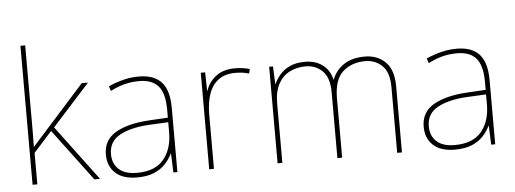

<svg xmlns="http://www.w3.org/2000/svg" viewBox="-50 -898 2803 1046"><g transform="rotate(-5 1351.5 -375.0)"><path d="M90 0V-760H116V-385Q116 -337 116 -294Q116 -251 115 -203H114Q126 -216 134.5 -226Q143 -236 152 -246Q161 -256 172 -268L405 -528H439L234 -301L459 0H428L216 -283L116 -172V0Z M662 10Q583 10 542.5 -28Q502 -66 502 -129Q502 -208 568.5 -247.5Q635 -287 753 -294L856 -300V-343Q856 -433 822 -472.5Q788 -512 718 -512Q678 -512 640.5 -503Q603 -494 560 -472L551 -498Q591 -516 632.5 -526.5Q674 -537 718 -537Q800 -537 841 -492.5Q882 -448 882 -350V0H860L856 -103H854Q840 -73 815.5 -47Q791 -21 753.5 -5.5Q716 10 662 10ZM662 -15Q762 -15 809 -72Q856 -129 856 -220V-275L755 -270Q653 -265 591.5 -232Q530 -199 530 -129Q530 -76 564 -45.5Q598 -15 662 -15Z M1056 0V-528H1080L1082 -427H1084Q1098 -473 1138.5 -504.5Q1179 -536 1243 -536Q1267 -536 1286.5 -533Q1306 -530 1324 -525L1318 -501Q1299 -506 1282.5 -508.5Q1266 -511 1243 -511Q1188 -511 1152 -485Q1116 -459 1099 -411Q1082 -363 1082 -297V0Z M1430 0V-528H1451L1455 -432H1457Q1468 -457 1488 -481Q1508 -505 1542 -521.5Q1576 -538 1627 -538Q1682 -538 1721 -510Q1760 -482 1773 -429H1775Q1794 -478 1838.5 -508Q1883 -538 1954 -538Q2022 -538 2066 -495Q2110 -452 2110 -361V0H2084V-360Q2084 -440 2046.5 -476.5Q2009 -513 1954 -513Q1879 -513 1831 -469.5Q1783 -426 1783 -325V0H1757V-360Q1757 -440 1719.5 -476.5Q1682 -513 1627 -513Q1581 -513 1542 -494Q1503 -475 1479.5 -433.5Q1456 -392 1456 -325V0Z M2400 10Q2321 10 2280.5 -28Q2240 -66 2240 -129Q2240 -208 2306.5 -247.5Q2373 -287 2491 -294L2594 -300V-343Q2594 -433 2560 -472.5Q2526 -512 2456 -512Q2416 -512 2378.5 -503Q2341 -494 2298 -472L2289 -498Q2329 -516 2370.5 -526.5Q2412 -537 2456 -537Q2538 -537 2579 -492.5Q2620 -448 2620 -350V0H2598L2594 -103H2592Q2578 -73 2553.5 -47Q2529 -21 2491.5 -5.5Q2454 10 2400 10ZM2400 -15Q2500 -15 2547 -72Q2594 -129 2594 -220V-275L2493 -270Q2391 -265 2329.5 -232Q2268 -199 2268 -129Q2268 -76 2302 -45.5Q2336 -15 2400 -15Z"/></g></svg>

Font: Noto Sans Symbols Thin
Style: Regular
Weight: 250
Version: Version 2.002